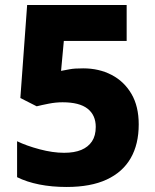

<svg xmlns="http://www.w3.org/2000/svg" viewBox="-20 -734 618 764"><path d="M311 -462Q374 -462 424 -436Q474 -410 503 -360.5Q532 -311 532 -239Q532 -160 500 -104.5Q468 -49 404.5 -19.5Q341 10 245 10Q186 10 136 0Q86 -10 48 -29V-172Q85 -154 137.5 -140Q190 -126 235 -126Q276 -126 303.5 -137.5Q331 -149 346 -171.5Q361 -194 361 -229Q361 -276 328.5 -301.5Q296 -327 229 -327Q202 -327 174 -321.5Q146 -316 126 -311L61 -344L88 -714H484V-571H234L223 -452Q240 -455 258 -458.5Q276 -462 311 -462Z"/></svg>

Font: Noto Sans Thai ExtraBold
Style: Regular
Weight: 800
Version: Version 2.001